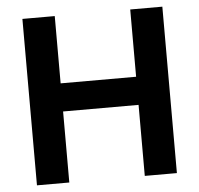

<svg xmlns="http://www.w3.org/2000/svg" viewBox="-51 -763 847 816"><g transform="rotate(-5 372.5 -355.0)"><path d="M671 -710V0H534V-303H212V0H74V-710H212V-423H534V-710Z"/></g></svg>

Font: IngvarSans
Style: Bold
Weight: 700
Version: Version 3.000